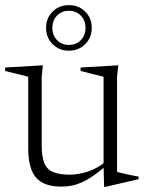

<svg xmlns="http://www.w3.org/2000/svg" viewBox="-21 -717 566 748"><path d="M141.5 -150.5Q141.5 -107 151.5 -82Q161.5 -57 185.8 -46.8Q210 -36.5 251.5 -36.5Q284.5 -36.5 322.2 -49Q360 -61.5 390.5 -87.5L400 -77.5Q368.5 -50.5 343.8 -33.2Q319 -16 298.2 -6.8Q277.5 2.5 258.5 6.2Q239.5 10 218.5 10Q149 10 119 -25.5Q89 -61 89 -138.5V-418L-1 -440.5V-454L146 -462.5L141.5 -419ZM384.5 11 382.5 -74.5V-418L293 -440.5V-454L440 -462.5L435 -419V-48Q439.5 -46 450 -43.5Q460.5 -41 473.8 -38Q487 -35 499 -32.8Q511 -30.5 519 -29V-19L390 11ZM247.5 -697Q285.5 -697 311 -671.8Q336.5 -646.5 336.5 -608.5Q336.5 -570.5 311 -545Q285.5 -519.5 247.5 -519.5Q209.5 -519.5 184 -545Q158.5 -570.5 158.5 -608.5Q158.5 -646.5 184 -671.8Q209.5 -697 247.5 -697ZM247.5 -542Q276 -542 294 -560.8Q312 -579.5 312 -608.5Q312 -637.5 293.8 -656.2Q275.5 -675 247.5 -675Q219.5 -675 201.2 -656.2Q183 -637.5 183 -608.5Q183 -579.5 201.2 -560.8Q219.5 -542 247.5 -542Z"/></svg>

Font: Newsreader 36pt Light
Style: Regular
Weight: 300
Designer: Hugues Gentile
Foundry: Production Type
Version: Version 1.003